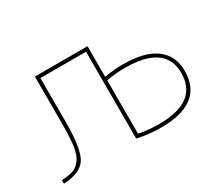

<svg xmlns="http://www.w3.org/2000/svg" viewBox="-102 -729 1071 948"><g transform="rotate(-30 434.0 -255.0)"><path d="M447 -5V-500H187V-250Q187 -95 154.5 -45Q122 5 27 10L26 -10Q69 -13 92 -20.5Q115 -28 134 -52.5Q153 -77 160 -124Q167 -171 167 -250V-520H467V-345Q519 -355 572 -355Q697 -355 759.5 -308Q822 -261 822 -175Q822 10 582 10Q510 10 447 -5ZM467 -325V-21Q524 -10 582 -10Q802 -10 802 -175Q802 -335 572 -335Q519 -335 467 -325Z"/></g></svg>

Font: M PLUS 1p Thin
Style: Regular
Weight: 250
Version: Version 1.062